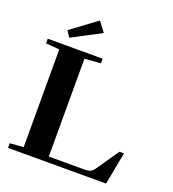

<svg xmlns="http://www.w3.org/2000/svg" viewBox="-153 -980 989 1096"><g transform="rotate(20 342.0 -431.5)"><path d="M134.3 -710.4 109.9 -747.6 265.6 -862.8 310.5 -803.2ZM21 0V-28.3L103.5 -34.7V-628.4L21 -634.8V-663.1H354.5V-634.8L256.8 -627.9V-33.2H475.6Q498.5 -33.2 511 -40Q523.4 -46.9 536.6 -66.4L626 -196.8H653.8L616.7 0Z"/></g></svg>

Font: Elstob
Style: Bold
Weight: 700
Designer: Peter S. Baker
Version: Version 1.015